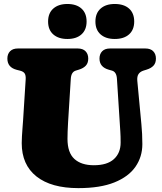

<svg xmlns="http://www.w3.org/2000/svg" viewBox="-20 -950 836 990"><path d="M598 -309 583 -543Q581 -579.5 557 -586L541 -590.5Q493 -604 493 -648Q493 -671.5 507 -685.8Q521 -700 547 -700H730Q756 -700 770 -685.8Q784 -671.5 784 -648Q784 -625 771.5 -611.5Q759 -598 736 -591L720 -586Q702.5 -580.5 694.2 -568Q686 -555.5 688 -533L709 -310Q714 -260 714 -207Q714 -141.5 678.5 -90.2Q643 -39 570 -9.5Q497 20 384 20Q244 20 168 -40.2Q92 -100.5 92 -212Q92 -225.5 93.2 -247.5Q94.5 -269.5 96.2 -291.8Q98 -314 99 -329L112.5 -542Q113.5 -561.5 107 -571.5Q100.5 -581.5 82 -586L66 -590Q18 -602.5 18 -648Q18 -671.5 32 -685.8Q46 -700 72 -700H381Q407 -700 421 -685.8Q435 -671.5 435 -648Q435 -625 422.5 -611.5Q410 -598 387 -591L371 -586Q347 -579 345 -543L331 -319Q328 -266.5 328 -234Q328 -163 363.5 -130.5Q399 -98 464 -98Q532.5 -98 567.2 -129.5Q602 -161 602 -215Q602 -249 600.5 -269.8Q599 -290.5 598 -309ZM327.5 -749Q281.5 -749 254.8 -772.5Q228 -796 228 -839Q228 -882 254.8 -905.8Q281.5 -929.5 327.5 -929.5Q374 -929.5 400.2 -905.8Q426.5 -882 426.5 -839Q426.5 -796.5 400.2 -772.8Q374 -749 327.5 -749ZM571.5 -749Q525.5 -749 498.8 -772.5Q472 -796 472 -839Q472 -882 498.8 -905.8Q525.5 -929.5 571.5 -929.5Q619 -929.5 645.5 -905.8Q672 -882 672 -839Q672 -796.5 645.5 -772.8Q619 -749 571.5 -749Z"/></svg>

Font: Fraunces 9pt SuperSoft Black
Style: Regular
Weight: 900
Version: Version 1.000;[b76b70a41]